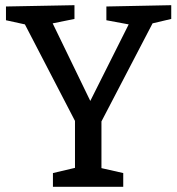

<svg xmlns="http://www.w3.org/2000/svg" viewBox="-20 -720 683 740"><path d="M184 0V-53L269 -73V-254L76 -626L3 -642V-695L267 -700V-647L183 -630L328 -331L476 -626L390 -642V-695L640 -700V-647L568 -630L371 -252V-72L455 -53V0Z"/></svg>

Font: Bitter Medium
Style: Regular
Weight: 500
Designer: Sol Matas, and Bitter project Authors
Foundry: Sol Matas
Version: Version 2.001